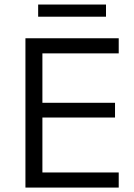

<svg xmlns="http://www.w3.org/2000/svg" viewBox="-20 -848 607 868"><path d="M516.7 0H95V-675H516.7V-606.7H171.7V-383.3H500V-316.7H171.7V-68.3H516.7ZM152.5 -772.5V-827.5H459.2V-772.5Z"/></svg>

Font: Funnel Sans Light
Style: Regular
Weight: 300
Designer: NORD ID, Kristian Moeller
Foundry: Dicotype
Version: Version 1.000